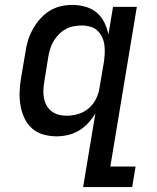

<svg xmlns="http://www.w3.org/2000/svg" viewBox="-20 -548 640 783"><path d="M251 -76Q274 -76 298.5 -83Q323 -90 342 -106.5Q361 -123 372 -145.5Q383 -168 386 -191L403 -291Q406 -309 407 -327Q408 -345 406 -362.5Q404 -380 397 -395.5Q390 -411 378 -422.5Q366 -434 349 -439Q332 -444 314 -444Q298 -444 281 -441Q264 -438 248.5 -429.5Q233 -421 220.5 -408.5Q208 -396 199 -381Q190 -366 185 -350Q180 -334 177 -317L161 -217Q158 -200 157 -183Q156 -166 159 -149.5Q162 -133 169.5 -119Q177 -105 189.5 -95Q202 -85 218 -80.5Q234 -76 251 -76ZM319 215 369 -86Q357 -65 340 -46.5Q323 -28 302 -15.5Q281 -3 257.5 2.5Q234 8 211 8Q183 8 156.5 0.5Q130 -7 110.5 -24.5Q91 -42 79.5 -66.5Q68 -91 63.5 -118.5Q59 -146 60 -174Q61 -202 66 -231L83 -331Q86 -355 93 -379Q100 -403 112 -425.5Q124 -448 141 -468Q158 -488 179.5 -502Q201 -516 225.5 -522Q250 -528 274 -528Q302 -528 328.5 -520.5Q355 -513 374.5 -496.5Q394 -480 405.5 -456.5Q417 -433 422 -407L441 -520H538L430 131H533L519 215Z"/></svg>

Font: Iosevka HT Medium Extended
Style: Italic
Weight: 500
Width: 7
Italic angle: -9°
Monospace: yes
Designer: Belleve Invis
Foundry: Belleve Invis
Version: Version 32.3.0; ttfautohint (v1.8.4)